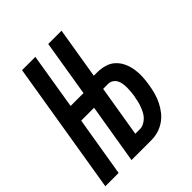

<svg xmlns="http://www.w3.org/2000/svg" viewBox="-200 -868 1001 1001"><g transform="rotate(-45 300.0 -367.5)"><path d="M2 0 123 -735H221L170 -424H265L316 -735H414L367 -450H391Q419 -450 446 -442.5Q473 -435 492.5 -417Q512 -399 523.5 -374.5Q535 -350 539.5 -322.5Q544 -295 542.5 -266.5Q541 -238 536 -209Q532 -184 525 -159Q518 -134 506.5 -110.5Q495 -87 478 -65.5Q461 -44 438.5 -29Q416 -14 391 -7Q366 0 341 0H195L250 -331H155L100 0ZM340 -83Q355 -83 369.5 -90.5Q384 -98 395 -109.5Q406 -121 413 -135Q420 -149 425.5 -163.5Q431 -178 434.5 -193Q438 -208 440 -222L441 -223Q443 -238 444.5 -253Q446 -268 446 -282.5Q446 -297 444 -311.5Q442 -326 435.5 -338.5Q429 -351 417 -359Q405 -367 390 -367H353L306 -83Z"/></g></svg>

Font: Iosevka Semibold Extended
Style: Italic
Weight: 600
Width: 7
Italic angle: -9°
Monospace: yes
Designer: Belleve Invis
Foundry: Belleve Invis
Version: Version 32.5.0; ttfautohint (v1.8.4)